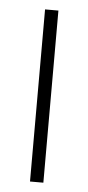

<svg xmlns="http://www.w3.org/2000/svg" viewBox="-43 -532 257 560"><g transform="rotate(5 85.0 -252.0)"><path d="M66.4 0V-503.9H105.5V0Z"/></g></svg>

Font: Post No Bills Colombo Light
Style: Regular
Weight: 300
Designer: Kosala Senevirathne, Siva Puranthara, Lasantha Premarathna, Tharique Azeez
Foundry: Mooniak
Version: Version 1.220 ; ttfautohint (v1.6)